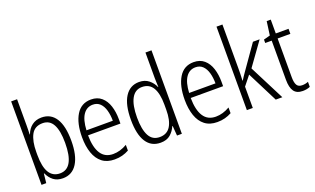

<svg xmlns="http://www.w3.org/2000/svg" viewBox="-81 -1196 2699 1643"><g transform="rotate(-20 1268.5 -375.0)"><path d="M128 -523Q128 -503 127.5 -481Q127 -459 126 -440H129Q146 -487 182 -514.5Q218 -542 270 -542Q354 -542 398.5 -472.5Q443 -403 443 -268Q443 -135 397.5 -62.5Q352 10 267 10Q216 10 182.5 -15.5Q149 -41 130 -84H126L117 0H74V-760H128ZM262 -493Q189 -493 158.5 -435Q128 -377 128 -280V-252Q128 -38 258 -38Q387 -38 387 -269Q387 -380 356.5 -436.5Q326 -493 262 -493Z M720 -542Q778 -542 815.5 -509.5Q853 -477 870.5 -422.5Q888 -368 888 -303V-262H593Q594 -152 631 -95Q668 -38 742 -38Q806 -38 869 -75V-23Q840 -7 808 1.5Q776 10 738 10Q670 10 626 -24Q582 -58 560.5 -120Q539 -182 539 -264Q539 -391 585 -466.5Q631 -542 720 -542ZM720 -495Q665 -495 632.5 -448Q600 -401 595 -307H835Q835 -359 823 -402Q811 -445 785.5 -470Q760 -495 720 -495Z M1157 10Q1072 10 1027.5 -59Q983 -128 983 -262Q983 -398 1029 -470Q1075 -542 1158 -542Q1211 -542 1246 -513.5Q1281 -485 1297 -446H1300Q1299 -468 1298 -488.5Q1297 -509 1297 -527V-760H1352V0H1308L1301 -89H1297Q1280 -48 1246.5 -19Q1213 10 1157 10ZM1166 -38Q1233 -38 1265 -90.5Q1297 -143 1297 -240V-286Q1297 -386 1265.5 -439.5Q1234 -493 1167 -493Q1104 -493 1071.5 -433.5Q1039 -374 1039 -261Q1039 -153 1069.5 -95.5Q1100 -38 1166 -38Z M1655 -542Q1713 -542 1750.5 -509.5Q1788 -477 1805.5 -422.5Q1823 -368 1823 -303V-262H1528Q1529 -152 1566 -95Q1603 -38 1677 -38Q1741 -38 1804 -75V-23Q1775 -7 1743 1.5Q1711 10 1673 10Q1605 10 1561 -24Q1517 -58 1495.5 -120Q1474 -182 1474 -264Q1474 -391 1520 -466.5Q1566 -542 1655 -542ZM1655 -495Q1600 -495 1567.5 -448Q1535 -401 1530 -307H1770Q1770 -359 1758 -402Q1746 -445 1720.5 -470Q1695 -495 1655 -495Z M1998 -373Q1998 -341 1997.5 -311Q1997 -281 1995 -250H1998Q2008 -266 2018 -281.5Q2028 -297 2039 -312L2193 -532H2254L2103 -322L2267 0H2207L2066 -279L1998 -194V0H1944V-760H1998Z M2463 -38Q2478 -38 2492.5 -41Q2507 -44 2518 -49V-3Q2505 3 2488 6.5Q2471 10 2451 10Q2396 10 2371.5 -24.5Q2347 -59 2347 -130V-486H2288V-517L2347 -533L2364 -658H2401V-532H2517V-486H2401V-133Q2401 -85 2414.5 -61.5Q2428 -38 2463 -38Z"/></g></svg>

Font: Noto Sans Telugu Condensed Light
Style: Regular
Weight: 300
Width: 3
Designer: Jelle Bosma - Monotype Design Team
Foundry: Monotype Imaging Inc.
Version: Version 2.005; ttfautohint (v1.8.4.7-5d5b)